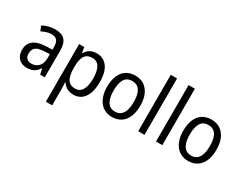

<svg xmlns="http://www.w3.org/2000/svg" viewBox="-101 -1380 2840 2240"><g transform="rotate(30 1319.5 -260.0)"><path d="M261 -546Q350 -546 391.5 -501Q433 -456 433 -364V0H370L355 -75H352Q332 -47 310 -27.5Q288 -8 259.5 1Q231 10 193 10Q147 10 113 -9Q79 -28 60.5 -64Q42 -100 42 -149Q42 -229 98.5 -273Q155 -317 269 -321L349 -324V-357Q349 -422 324.5 -449Q300 -476 253 -476Q218 -476 184.5 -465Q151 -454 120 -438L93 -502Q127 -522 170.5 -534Q214 -546 261 -546ZM281 -260Q198 -257 164 -229Q130 -201 130 -149Q130 -103 153.5 -81Q177 -59 216 -59Q274 -59 311.5 -98Q349 -137 349 -213V-263Z M820 -546Q911 -546 964 -477Q1017 -408 1017 -269Q1017 -179 993 -116.5Q969 -54 925 -22Q881 10 821 10Q785 10 756.5 -0.5Q728 -11 707 -29Q686 -47 671 -69H666Q668 -51 669.5 -28Q671 -5 671 13V240H586V-536H655L667 -463H671Q687 -489 707.5 -507.5Q728 -526 756 -536Q784 -546 820 -546ZM803 -474Q757 -474 728 -453.5Q699 -433 685.5 -391.5Q672 -350 671 -286V-268Q671 -200 684 -154Q697 -108 726 -85Q755 -62 805 -62Q847 -62 874.5 -87.5Q902 -113 915.5 -159.5Q929 -206 929 -269Q929 -366 898.5 -420Q868 -474 803 -474Z M1564 -269Q1564 -203 1549 -152Q1534 -101 1505 -64.5Q1476 -28 1434 -9Q1392 10 1339 10Q1289 10 1248 -9Q1207 -28 1178 -64Q1149 -100 1133 -151.5Q1117 -203 1117 -269Q1117 -358 1143.5 -419.5Q1170 -481 1220 -513.5Q1270 -546 1341 -546Q1408 -546 1458 -514Q1508 -482 1536 -420.5Q1564 -359 1564 -269ZM1205 -269Q1205 -204 1219.5 -157.5Q1234 -111 1264 -86.5Q1294 -62 1341 -62Q1387 -62 1417 -86.5Q1447 -111 1461.5 -157.5Q1476 -204 1476 -269Q1476 -335 1461.5 -380.5Q1447 -426 1417 -449.5Q1387 -473 1340 -473Q1269 -473 1237 -420Q1205 -367 1205 -269Z M1776 0H1691V-760H1776Z M2016 0H1931V-760H2016Z M2590 -269Q2590 -203 2575 -152Q2560 -101 2531 -64.5Q2502 -28 2460 -9Q2418 10 2365 10Q2315 10 2274 -9Q2233 -28 2204 -64Q2175 -100 2159 -151.5Q2143 -203 2143 -269Q2143 -358 2169.5 -419.5Q2196 -481 2246 -513.5Q2296 -546 2367 -546Q2434 -546 2484 -514Q2534 -482 2562 -420.5Q2590 -359 2590 -269ZM2231 -269Q2231 -204 2245.5 -157.5Q2260 -111 2290 -86.5Q2320 -62 2367 -62Q2413 -62 2443 -86.5Q2473 -111 2487.5 -157.5Q2502 -204 2502 -269Q2502 -335 2487.5 -380.5Q2473 -426 2443 -449.5Q2413 -473 2366 -473Q2295 -473 2263 -420Q2231 -367 2231 -269Z"/></g></svg>

Font: Noto Sans Thai SemiCondensed
Style: Regular
Weight: 400
Width: 4
Designer: Monotype Design Team
Foundry: Monotype Imaging Inc.
Version: Version 2.001